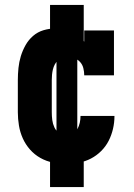

<svg xmlns="http://www.w3.org/2000/svg" viewBox="-20 -653 540 775"><path d="M247 8Q220 8 193.5 3Q167 -2 143 -15.5Q119 -29 101 -49.5Q83 -70 72 -94.5Q61 -119 56.5 -146Q52 -173 52 -200V-330Q52 -354 54.5 -378.5Q57 -403 64 -426Q71 -449 83 -470.5Q95 -492 113.5 -508Q132 -524 155.5 -531Q179 -538 203 -538Q220 -538 236.5 -535Q253 -532 268 -525.5Q283 -519 296.5 -508.5Q310 -498 320 -485V-530H440V-349H320Q320 -363 316.5 -377.5Q313 -392 303.5 -402.5Q294 -413 280 -418.5Q266 -424 252 -424Q241 -424 231 -420.5Q221 -417 213.5 -409.5Q206 -402 201 -392.5Q196 -383 193.5 -372.5Q191 -362 190 -351.5Q189 -341 189 -330V-200Q189 -184 191 -168.5Q193 -153 199.5 -139Q206 -125 219 -115.5Q232 -106 247 -106Q261 -106 273.5 -113Q286 -120 292.5 -132Q299 -144 302 -157.5Q305 -171 305 -185Q305 -185 305 -185Q305 -185 305 -185H442Q442 -185 442 -184.5Q442 -184 442 -184Q442 -158 436 -132.5Q430 -107 418.5 -84.5Q407 -62 388.5 -43.5Q370 -25 347 -13Q324 -1 298.5 3.5Q273 8 247 8ZM182 102V-57H208V-473H182V-633H318V-473H292V-57H318V102Z"/></svg>

Font: Iosevka Slab Heavy
Style: Regular
Weight: 900
Monospace: yes
Designer: Belleve Invis
Foundry: Belleve Invis
Version: Version 11.1.0; ttfautohint (v1.8.3)